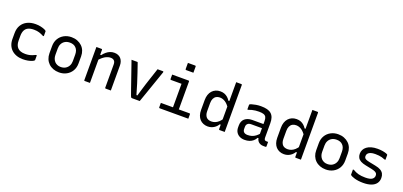

<svg xmlns="http://www.w3.org/2000/svg" viewBox="21 -1802 5958 2841"><g transform="rotate(20 3000.0 -381.5)"><path d="M335 -543Q379 -543 414 -535Q449 -527 472 -517.5Q495 -508 502 -500Q506 -497 506.5 -494.5Q507 -492 507 -489Q507 -471 507 -453Q507 -435 507 -416H492Q457 -435 421.5 -446Q386 -457 339 -457Q285 -457 249.5 -440.5Q214 -424 196.5 -389Q179 -354 179 -301V-226Q179 -189 189 -161Q199 -133 218 -114Q237 -95 266 -85Q295 -75 337 -75Q369 -75 395 -80Q421 -85 444.5 -94Q468 -103 492 -115H507Q507 -97 507 -78.5Q507 -60 507 -42Q507 -40 506.5 -38Q506 -36 504 -34Q494 -23 469.5 -13Q445 -3 409 4Q373 11 331 11Q274 11 228.5 -5.5Q183 -22 151 -52Q119 -82 102 -124.5Q85 -167 85 -219V-310Q85 -384 116.5 -436Q148 -488 204 -515.5Q260 -543 335 -543Z M900 -543Q951 -543 993 -526.5Q1035 -510 1065.5 -481Q1096 -452 1112 -412Q1128 -372 1128 -324V-213Q1128 -147 1098.5 -96.5Q1069 -46 1017 -17.5Q965 11 900 11Q849 11 807 -5Q765 -21 734.5 -50.5Q704 -80 688 -120Q672 -160 672 -208V-319Q672 -386 701.5 -436Q731 -486 783 -514.5Q835 -543 900 -543ZM905 -459Q859 -459 827.5 -440Q796 -421 779.5 -389Q763 -357 763 -316V-215Q763 -182 773.5 -155.5Q784 -129 802 -110Q819 -93 842.5 -83Q866 -73 895 -73Q941 -73 972.5 -92.5Q1004 -112 1020.5 -144Q1037 -176 1037 -216V-317Q1037 -352 1027.5 -379Q1018 -406 999 -424Q983 -441 959 -450Q935 -459 905 -459Z M1714 0Q1692 0 1673.5 0Q1655 0 1633 0Q1630 0 1627.5 -1.5Q1625 -3 1623.5 -5Q1622 -7 1622 -11Q1622 -72 1622 -132.5Q1622 -193 1622 -253.5Q1622 -314 1622 -375Q1622 -416 1602.5 -435.5Q1583 -455 1547 -455Q1526 -455 1504 -448.5Q1482 -442 1460 -429Q1438 -416 1415.5 -396Q1393 -376 1370 -348V-443H1400Q1423 -473 1449.5 -495.5Q1476 -518 1507 -530.5Q1538 -543 1573 -543Q1607 -543 1633.5 -532Q1660 -521 1677.5 -501Q1695 -481 1704.5 -453.5Q1714 -426 1714 -393Q1714 -345 1714 -297Q1714 -249 1714 -200.5Q1714 -152 1714 -103Q1714 -77 1714 -51.5Q1714 -26 1714 0ZM1385 0Q1371 0 1358 0Q1345 0 1332 0Q1319 0 1304 0Q1301 0 1299 -0.5Q1297 -1 1295.5 -2.5Q1294 -4 1293.5 -6Q1293 -8 1293 -11Q1293 -64 1293 -117Q1293 -170 1293 -222Q1293 -274 1293 -327Q1293 -380 1293 -433Q1293 -465 1293 -490.5Q1293 -516 1293 -532Q1309 -532 1322.5 -532Q1336 -532 1348.5 -532Q1361 -532 1374 -532Q1378 -532 1380 -530.5Q1382 -529 1383.5 -527Q1385 -525 1385 -521Q1385 -435 1385 -348Q1385 -261 1385 -174Q1385 -87 1385 0Z M1936 -532Q1939 -532 1941 -531Q1943 -530 1944.5 -527.5Q1946 -525 1947 -521Q1971 -452 1995 -381Q2019 -310 2043.5 -233Q2068 -156 2093 -66H2108Q2124 -119 2138.5 -169Q2153 -219 2168 -265.5Q2183 -312 2198 -357Q2213 -402 2227.5 -445.5Q2242 -489 2256 -532Q2277 -532 2298 -532Q2319 -532 2340 -532Q2344 -532 2346.5 -530Q2349 -528 2350 -525Q2351 -522 2349 -517Q2327 -453 2304.5 -388.5Q2282 -324 2259.5 -259Q2237 -194 2214.5 -129.5Q2192 -65 2169 0Q2138 0 2107.5 0Q2077 0 2052 0Q2044 0 2038.5 -2Q2033 -4 2029 -11Q2025 -18 2020 -32Q2003 -78 1986.5 -126.5Q1970 -175 1952.5 -225Q1935 -275 1917.5 -326Q1900 -377 1882 -428.5Q1864 -480 1846 -532Q1869 -532 1891 -532Q1913 -532 1936 -532Z M2663 -56V-96Q2663 -117 2663 -138.5Q2663 -160 2663 -181Q2663 -208 2663 -235Q2663 -262 2663 -289Q2663 -316 2663 -343Q2663 -370 2663 -397Q2663 -424 2663 -451H2648Q2623 -451 2598 -451Q2573 -451 2548 -451Q2523 -451 2497 -451Q2494 -451 2491.5 -452.5Q2489 -454 2487.5 -456.5Q2486 -459 2486 -462Q2486 -480 2486 -497Q2486 -514 2486 -532Q2529 -532 2572 -532Q2615 -532 2658 -532Q2701 -532 2744 -532Q2748 -532 2750 -530.5Q2752 -529 2753.5 -527Q2755 -525 2755 -521Q2755 -473 2755 -425.5Q2755 -378 2755 -331Q2755 -284 2755 -237.5Q2755 -191 2755 -145.5Q2755 -100 2755 -56ZM2472 -81H2923Q2927 -81 2929 -79.5Q2931 -78 2932.5 -76Q2934 -74 2934 -70Q2934 -58 2934 -46.5Q2934 -35 2934 -23.5Q2934 -12 2934 0H2483Q2480 0 2477.5 -1.5Q2475 -3 2473.5 -5Q2472 -7 2472 -11Q2472 -23 2472 -34.5Q2472 -46 2472 -57.5Q2472 -69 2472 -81ZM2646 -774Q2660 -774 2674.5 -774Q2689 -774 2703.5 -774Q2718 -774 2732.5 -774Q2747 -774 2761 -774Q2766 -774 2769 -771Q2772 -768 2772 -763V-665Q2758 -665 2743.5 -665Q2729 -665 2714.5 -665Q2700 -665 2685.5 -665Q2671 -665 2657 -665Q2652 -665 2649 -668Q2646 -671 2646 -676Z M3243 -543Q3279 -543 3307 -532.5Q3335 -522 3358.5 -502Q3382 -482 3400 -453H3430V-344Q3394 -402 3353 -428.5Q3312 -455 3267 -455Q3234 -455 3209.5 -440.5Q3185 -426 3171.5 -397.5Q3158 -369 3158 -327V-200Q3158 -168 3166.5 -144.5Q3175 -121 3189 -106Q3203 -92 3223 -85Q3243 -78 3267 -78Q3296 -78 3324 -88.5Q3352 -99 3379 -123Q3406 -147 3430 -186V-81H3400Q3382 -52 3358 -32Q3334 -12 3304.5 -1Q3275 10 3241 10Q3203 10 3170.5 -3.5Q3138 -17 3115 -42Q3092 -67 3079.5 -103Q3067 -139 3067 -185V-342Q3067 -389 3079.5 -426Q3092 -463 3115.5 -489Q3139 -515 3171.5 -529Q3204 -543 3243 -543ZM3496 -750Q3500 -750 3502 -748.5Q3504 -747 3505.5 -745Q3507 -743 3507 -739Q3507 -662 3507 -582Q3507 -502 3507 -423Q3507 -344 3507 -267.5Q3507 -191 3507 -120Q3507 -86 3507 -55.5Q3507 -25 3507 0Q3497 0 3486.5 0Q3476 0 3466 0Q3456 0 3446 0Q3436 0 3426 0Q3423 0 3420.5 -1.5Q3418 -3 3416.5 -5Q3415 -7 3415 -11Q3415 -91 3415 -171Q3415 -251 3415 -330.5Q3415 -410 3415 -490Q3415 -570 3415 -650Q3415 -674 3415 -699Q3415 -724 3415 -750Q3425 -750 3435 -750Q3445 -750 3455 -750Q3465 -750 3475.5 -750Q3486 -750 3496 -750Z M4097 -351Q4097 -323 4097 -295Q4097 -267 4097 -238.5Q4097 -210 4097 -182Q4097 -154 4097 -126Q4097 -113 4099.5 -104Q4102 -95 4107 -90Q4112 -85 4119 -83Q4126 -81 4136 -81Q4138 -81 4140.5 -81Q4143 -81 4146 -81H4161Q4161 -63 4161 -46Q4161 -29 4161 -11Q4161 -5 4158 -2.5Q4155 0 4150 0Q4145 0 4134.5 0Q4124 0 4115 0Q4092 0 4072 -7Q4052 -14 4037 -28Q4022 -42 4014 -62.5Q4006 -83 4006 -111Q4006 -146 4006 -183.5Q4006 -221 4006 -256Q4006 -272 4006 -288Q4006 -304 4006 -320Q4006 -336 4006 -352Q4006 -392 3994.5 -414.5Q3983 -437 3956 -446.5Q3929 -456 3883 -456Q3854 -456 3827 -453Q3800 -450 3774.5 -443.5Q3749 -437 3723 -427H3708Q3708 -445 3708 -463Q3708 -481 3708 -499Q3708 -502 3709 -504Q3710 -506 3711 -507Q3716 -513 3741.5 -521Q3767 -529 3804.5 -535.5Q3842 -542 3883 -542Q3939 -542 3979.5 -531.5Q4020 -521 4046 -498Q4072 -475 4084.5 -439Q4097 -403 4097 -351ZM3762 -142Q3762 -108 3781.5 -90.5Q3801 -73 3840 -73Q3874 -73 3904.5 -82Q3935 -91 3964 -112.5Q3993 -134 4024 -172V-85H3995Q3978 -54 3953.5 -33Q3929 -12 3896 -1Q3863 10 3823 10Q3776 10 3742 -7.5Q3708 -25 3689 -56.5Q3670 -88 3670 -132V-164Q3670 -197 3681 -223.5Q3692 -250 3712.5 -268Q3733 -286 3762 -296Q3791 -306 3827 -306Q3862 -306 3894.5 -306Q3927 -306 3959 -306Q3991 -306 4024 -306Q4033 -306 4036.5 -295.5Q4040 -285 4041 -270Q4042 -255 4042 -241Q4005 -241 3973.5 -241Q3942 -241 3910 -241Q3878 -241 3840 -241Q3819 -241 3804.5 -236.5Q3790 -232 3780 -221Q3771 -213 3766.5 -200.5Q3762 -188 3762 -172Z M4443 -543Q4479 -543 4507 -532.5Q4535 -522 4558.5 -502Q4582 -482 4600 -453H4630V-344Q4594 -402 4553 -428.5Q4512 -455 4467 -455Q4434 -455 4409.5 -440.5Q4385 -426 4371.5 -397.5Q4358 -369 4358 -327V-200Q4358 -168 4366.5 -144.5Q4375 -121 4389 -106Q4403 -92 4423 -85Q4443 -78 4467 -78Q4496 -78 4524 -88.5Q4552 -99 4579 -123Q4606 -147 4630 -186V-81H4600Q4582 -52 4558 -32Q4534 -12 4504.5 -1Q4475 10 4441 10Q4403 10 4370.5 -3.5Q4338 -17 4315 -42Q4292 -67 4279.5 -103Q4267 -139 4267 -185V-342Q4267 -389 4279.5 -426Q4292 -463 4315.5 -489Q4339 -515 4371.5 -529Q4404 -543 4443 -543ZM4696 -750Q4700 -750 4702 -748.5Q4704 -747 4705.5 -745Q4707 -743 4707 -739Q4707 -662 4707 -582Q4707 -502 4707 -423Q4707 -344 4707 -267.5Q4707 -191 4707 -120Q4707 -86 4707 -55.5Q4707 -25 4707 0Q4697 0 4686.5 0Q4676 0 4666 0Q4656 0 4646 0Q4636 0 4626 0Q4623 0 4620.5 -1.5Q4618 -3 4616.5 -5Q4615 -7 4615 -11Q4615 -91 4615 -171Q4615 -251 4615 -330.5Q4615 -410 4615 -490Q4615 -570 4615 -650Q4615 -674 4615 -699Q4615 -724 4615 -750Q4625 -750 4635 -750Q4645 -750 4655 -750Q4665 -750 4675.5 -750Q4686 -750 4696 -750Z M5100 -543Q5151 -543 5193 -526.5Q5235 -510 5265.5 -481Q5296 -452 5312 -412Q5328 -372 5328 -324V-213Q5328 -147 5298.5 -96.5Q5269 -46 5217 -17.5Q5165 11 5100 11Q5049 11 5007 -5Q4965 -21 4934.5 -50.5Q4904 -80 4888 -120Q4872 -160 4872 -208V-319Q4872 -386 4901.5 -436Q4931 -486 4983 -514.5Q5035 -543 5100 -543ZM5105 -459Q5059 -459 5027.5 -440Q4996 -421 4979.5 -389Q4963 -357 4963 -316V-215Q4963 -182 4973.5 -155.5Q4984 -129 5002 -110Q5019 -93 5042.5 -83Q5066 -73 5095 -73Q5141 -73 5172.5 -92.5Q5204 -112 5220.5 -144Q5237 -176 5237 -216V-317Q5237 -352 5227.5 -379Q5218 -406 5199 -424Q5183 -441 5159 -450Q5135 -459 5105 -459Z M5691 -77Q5766 -77 5797 -99Q5828 -121 5828 -157Q5828 -176 5820.5 -188.5Q5813 -201 5793 -211Q5773 -221 5735 -229L5637 -249Q5587 -259 5556 -276Q5525 -293 5510 -319.5Q5495 -346 5495 -381Q5495 -415 5509.5 -444Q5524 -473 5552.5 -494.5Q5581 -516 5622.5 -528Q5664 -540 5719 -540Q5764 -540 5798.5 -534Q5833 -528 5854.5 -520.5Q5876 -513 5880 -507Q5882 -506 5882.5 -504.5Q5883 -503 5883 -502Q5883 -501 5883 -499Q5883 -480 5883 -462Q5883 -444 5883 -426H5868Q5842 -437 5819.5 -443Q5797 -449 5772 -452Q5747 -455 5714 -455Q5672 -455 5644 -446Q5616 -437 5601 -419.5Q5586 -402 5586 -379Q5586 -362 5593 -350Q5600 -338 5618.5 -329.5Q5637 -321 5671 -314L5771 -294Q5825 -284 5857 -265Q5889 -246 5903.5 -218Q5918 -190 5918 -152Q5918 -101 5891 -65Q5864 -29 5812.5 -10.5Q5761 8 5688 8Q5649 8 5614.5 3.5Q5580 -1 5553.5 -8.5Q5527 -16 5509 -24.5Q5491 -33 5483 -41Q5482 -43 5481 -44.5Q5480 -46 5480 -48Q5480 -68 5480 -88Q5480 -108 5480 -127H5495Q5516 -114 5537.5 -104.5Q5559 -95 5582 -89Q5605 -83 5632 -80Q5659 -77 5691 -77Z"/></g></svg>

Font: RecMonoLinear Nerd Font Mono
Style: Regular
Weight: 400
Monospace: yes
Version: Version 1.085; ttfautohint (v1.8.4.7-5d5b);Nerd Fonts 3.2.1